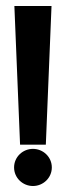

<svg xmlns="http://www.w3.org/2000/svg" viewBox="-20 -610 214 641"><path d="M27 -51C27 -16 56 11 90 11C124 11 153 -16 153 -51C153 -86 124 -113 90 -113C56 -113 27 -86 27 -51ZM28 -590 47 -127H133L152 -590Z"/></svg>

Font: Charger Sport
Style: Bd
Weight: 700
Designer: Jasper
Foundry: Cannot Into Space Fonts
Version: Version 1.1